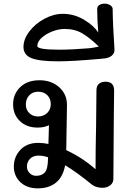

<svg xmlns="http://www.w3.org/2000/svg" viewBox="-20 -1027 734 1055"><path d="M607 -530Q607 -485 605 -335Q603 -151 603 -44Q603 -22 585.5 -8.5Q568 5 542 5Q527 5 511.5 0.5Q496 -4 487 -11Q400 -82 338 -119Q326 -54 287 -23Q248 8 188 8Q128 8 92 -26Q56 -60 56 -112Q56 -165 92 -203.5Q128 -242 190 -242Q217 -242 246 -236L249 -339Q223 -326 187 -326Q126 -326 89 -362Q52 -398 52 -454Q52 -510 91 -548Q130 -586 197 -586Q263 -586 306 -547Q349 -508 348 -448L344 -202Q434 -160 505 -97Q505 -207 508 -334Q510 -466 510 -531Q510 -554 523 -566Q536 -578 560 -578Q607 -578 607 -530ZM259 -455Q259 -485 240 -504Q221 -523 190 -523Q159 -523 140.5 -503Q122 -483 122 -453Q122 -424 141 -405.5Q160 -387 189 -387Q219 -387 239 -406Q259 -425 259 -455ZM244 -163Q216 -172 190 -172Q160 -171 144 -153.5Q128 -136 128 -112Q128 -91 142.5 -76Q157 -61 179 -61Q209 -61 226 -79Q243 -97 244 -157Z M109 -769Q109 -812 141.5 -854.5Q174 -897 224.5 -924Q275 -951 325 -951Q387 -951 441 -919Q495 -887 520 -848Q514 -920 514 -977Q514 -992 526 -999.5Q538 -1007 555 -1007Q571 -1007 584.5 -999Q598 -991 599 -979Q600 -888 609 -757Q611 -735 594 -721Q577 -707 546 -705L525 -703Q376 -690 301 -690Q197 -690 153 -707.5Q109 -725 109 -769ZM472 -762Q485 -763 523 -771Q474 -819 432.5 -843.5Q391 -868 335 -868Q303 -868 268 -854.5Q233 -841 209 -819.5Q185 -798 185 -774Q185 -754 306 -754Q374 -754 472 -762Z"/></svg>

Font: Mali Medium
Style: Regular
Weight: 500
Version: Version 1.000; ttfautohint (v1.6)